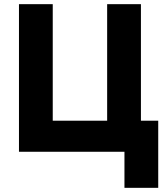

<svg xmlns="http://www.w3.org/2000/svg" viewBox="-20 -728 789 921"><path d="M577 173V0H71V-708H233V-149H494V-708H656V-149H739V173Z"/></svg>

Font: Onest ExtraBold
Style: Regular
Weight: 800
Designer: Dmitri Voloshin, Andrey Kudryavtsev
Foundry: Dmitri Voloshin, Andrey Kudryavtsev
Version: Version 1.000;gftools[0.9.33]